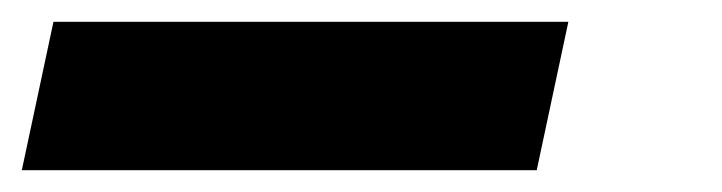

<svg xmlns="http://www.w3.org/2000/svg" viewBox="-42 -20 662 176"><path d="M-22 136 7 0H479L450 136Z"/></svg>

Font: Geist Mono ExtraBold
Style: Italic
Weight: 800
Italic angle: -12°
Monospace: yes
Designer: Basement.studio, Andrés Briganti, Mateo Zaragoza
Foundry: Basement.studio, Vercel, Andrés Briganti, Guido Ferreyra, Mateo Zaragoza
Version: Version 1.500; ttfautohint (v1.8.4.7-5d5b)